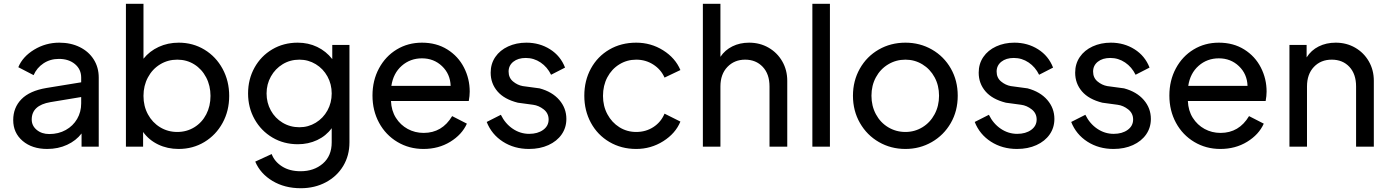

<svg xmlns="http://www.w3.org/2000/svg" viewBox="-20 -777 7358 1017"><path d="M50 -141Q50 -207 93.5 -251.5Q137 -296 226 -311L410 -341V-366Q410 -410 377 -437.5Q344 -465 292 -465Q246 -465 210.5 -441.5Q175 -418 158 -379L77 -421Q100 -477 161 -514Q222 -551 294 -551Q355 -551 402.5 -527.5Q450 -504 476.5 -462Q503 -420 503 -366V0H412V-70Q383 -32 335.5 -10Q288 12 230 12Q150 12 100 -30.5Q50 -73 50 -141ZM241 -67Q290 -67 328.5 -88.5Q367 -110 388.5 -147Q410 -184 410 -229V-263L247 -236Q148 -219 148 -144Q148 -111 174.5 -89Q201 -67 241 -67Z M738 -78V0H647V-757H740V-466Q772 -506 820.5 -528.5Q869 -551 927 -551Q1002 -551 1063 -514Q1124 -477 1159 -412.5Q1194 -348 1194 -269Q1194 -190 1159 -126Q1124 -62 1063 -25Q1002 12 926 12Q867 12 818 -11.5Q769 -35 738 -78ZM919 -78Q969 -78 1009.5 -103Q1050 -128 1072.5 -171.5Q1095 -215 1095 -269Q1095 -323 1072 -367Q1049 -411 1009 -436Q969 -461 919 -461Q869 -461 828 -436Q787 -411 763.5 -367Q740 -323 740 -269Q740 -215 763.5 -171.5Q787 -128 828 -103Q869 -78 919 -78Z M1332 79 1419 39Q1434 79 1474 104.5Q1514 130 1572 130Q1643 130 1690 89.5Q1737 49 1737 -23V-98Q1707 -57 1660 -35Q1613 -13 1558 -13Q1483 -13 1423 -48.5Q1363 -84 1328.5 -145.5Q1294 -207 1294 -282Q1294 -357 1328 -418.5Q1362 -480 1422 -515.5Q1482 -551 1557 -551Q1613 -551 1660 -528.5Q1707 -506 1740 -464V-539H1831V-23Q1831 47 1798 102Q1765 157 1706 188.5Q1647 220 1573 220Q1488 220 1423.5 181.5Q1359 143 1332 79ZM1566 -103Q1613 -103 1652.5 -127Q1692 -151 1714.5 -192Q1737 -233 1737 -282Q1737 -331 1714.5 -372Q1692 -413 1652.5 -437Q1613 -461 1566 -461Q1517 -461 1477.5 -437Q1438 -413 1415 -372Q1392 -331 1392 -282Q1392 -233 1414.5 -192Q1437 -151 1477 -127Q1517 -103 1566 -103Z M1953 -271Q1953 -351 1987.5 -415Q2022 -479 2081.5 -515Q2141 -551 2215 -551Q2292 -551 2349.5 -515Q2407 -479 2437.5 -419.5Q2468 -360 2468 -292Q2468 -269 2463 -242H2051Q2053 -191 2077 -153Q2101 -115 2139.5 -94Q2178 -73 2224 -73Q2322 -73 2375 -162L2453 -122Q2427 -64 2365 -26Q2303 12 2223 12Q2147 12 2085 -25Q2023 -62 1988 -126.5Q1953 -191 1953 -271ZM2367 -322Q2365 -385 2321.5 -426.5Q2278 -468 2215 -468Q2153 -468 2108 -428.5Q2063 -389 2053 -322Z M2558 -131 2633 -169Q2656 -122 2696 -95Q2736 -68 2783 -68Q2828 -68 2857 -89Q2886 -110 2886 -144Q2886 -177 2860 -197.5Q2834 -218 2804 -222L2723 -233Q2651 -251 2615 -293Q2579 -335 2579 -392Q2579 -439 2603.5 -475Q2628 -511 2671.5 -531Q2715 -551 2768 -551Q2838 -551 2893.5 -516Q2949 -481 2973 -419L2899 -381Q2879 -422 2843.5 -446Q2808 -470 2765 -470Q2724 -470 2699 -450Q2674 -430 2674 -398Q2674 -365 2697.5 -345.5Q2721 -326 2749 -321L2838 -309Q2905 -291 2942.5 -247.5Q2980 -204 2980 -147Q2980 -101 2955 -65Q2930 -29 2885 -8.5Q2840 12 2782 12Q2704 12 2644 -26.5Q2584 -65 2558 -131Z M3075 -270Q3075 -350 3110 -414Q3145 -478 3207.5 -514.5Q3270 -551 3350 -551Q3428 -551 3492.5 -510.5Q3557 -470 3584 -406L3500 -366Q3481 -409 3440.5 -435Q3400 -461 3350 -461Q3301 -461 3260.5 -436Q3220 -411 3197 -367.5Q3174 -324 3174 -269Q3174 -215 3197.5 -171.5Q3221 -128 3261 -103Q3301 -78 3350 -78Q3401 -78 3441 -104Q3481 -130 3500 -175L3584 -133Q3558 -70 3493 -29Q3428 12 3350 12Q3271 12 3208 -25Q3145 -62 3110 -126.5Q3075 -191 3075 -270Z M3703 -757H3796V-476Q3820 -512 3859.5 -531.5Q3899 -551 3948 -551Q4005 -551 4051 -524.5Q4097 -498 4123.5 -452Q4150 -406 4150 -349V0H4056V-319Q4056 -385 4020 -423Q3984 -461 3927 -461Q3870 -461 3833 -422.5Q3796 -384 3796 -319V0H3703Z M4283 -757H4376V0H4283Z M4498 -270Q4498 -349 4534.5 -413.5Q4571 -478 4634.5 -514.5Q4698 -551 4776 -551Q4853 -551 4916.5 -514.5Q4980 -478 5016.5 -414Q5053 -350 5053 -270Q5053 -189 5016 -125Q4979 -61 4915.5 -24.5Q4852 12 4776 12Q4699 12 4635.5 -24.5Q4572 -61 4535 -125.5Q4498 -190 4498 -270ZM4776 -78Q4825 -78 4866 -103Q4907 -128 4930.5 -172Q4954 -216 4954 -270Q4954 -324 4930.5 -367.5Q4907 -411 4866 -436Q4825 -461 4776 -461Q4726 -461 4684.5 -436Q4643 -411 4619.5 -367.5Q4596 -324 4596 -270Q4596 -216 4619.5 -172Q4643 -128 4684.5 -103Q4726 -78 4776 -78Z M5143 -131 5218 -169Q5241 -122 5281 -95Q5321 -68 5368 -68Q5413 -68 5442 -89Q5471 -110 5471 -144Q5471 -177 5445 -197.5Q5419 -218 5389 -222L5308 -233Q5236 -251 5200 -293Q5164 -335 5164 -392Q5164 -439 5188.5 -475Q5213 -511 5256.5 -531Q5300 -551 5353 -551Q5423 -551 5478.5 -516Q5534 -481 5558 -419L5484 -381Q5464 -422 5428.5 -446Q5393 -470 5350 -470Q5309 -470 5284 -450Q5259 -430 5259 -398Q5259 -365 5282.5 -345.5Q5306 -326 5334 -321L5423 -309Q5490 -291 5527.5 -247.5Q5565 -204 5565 -147Q5565 -101 5540 -65Q5515 -29 5470 -8.5Q5425 12 5367 12Q5289 12 5229 -26.5Q5169 -65 5143 -131Z M5654 -131 5729 -169Q5752 -122 5792 -95Q5832 -68 5879 -68Q5924 -68 5953 -89Q5982 -110 5982 -144Q5982 -177 5956 -197.5Q5930 -218 5900 -222L5819 -233Q5747 -251 5711 -293Q5675 -335 5675 -392Q5675 -439 5699.5 -475Q5724 -511 5767.5 -531Q5811 -551 5864 -551Q5934 -551 5989.5 -516Q6045 -481 6069 -419L5995 -381Q5975 -422 5939.5 -446Q5904 -470 5861 -470Q5820 -470 5795 -450Q5770 -430 5770 -398Q5770 -365 5793.5 -345.5Q5817 -326 5845 -321L5934 -309Q6001 -291 6038.5 -247.5Q6076 -204 6076 -147Q6076 -101 6051 -65Q6026 -29 5981 -8.5Q5936 12 5878 12Q5800 12 5740 -26.5Q5680 -65 5654 -131Z M6174 -271Q6174 -351 6208.5 -415Q6243 -479 6302.5 -515Q6362 -551 6436 -551Q6513 -551 6570.5 -515Q6628 -479 6658.5 -419.5Q6689 -360 6689 -292Q6689 -269 6684 -242H6272Q6274 -191 6298 -153Q6322 -115 6360.5 -94Q6399 -73 6445 -73Q6543 -73 6596 -162L6674 -122Q6648 -64 6586 -26Q6524 12 6444 12Q6368 12 6306 -25Q6244 -62 6209 -126.5Q6174 -191 6174 -271ZM6588 -322Q6586 -385 6542.5 -426.5Q6499 -468 6436 -468Q6374 -468 6329 -428.5Q6284 -389 6274 -322Z M6810 -539H6901V-473Q6925 -511 6965 -531Q7005 -551 7055 -551Q7112 -551 7158 -524.5Q7204 -498 7230.5 -452Q7257 -406 7257 -349V0H7163V-319Q7163 -385 7127.5 -423Q7092 -461 7034 -461Q6976 -461 6939.5 -422.5Q6903 -384 6903 -319V0H6810Z"/></svg>

Font: Eudoxus Sans Medium
Style: Regular
Weight: 500
Designer: Stijn de Vries
Foundry: tokotype
Version: Version 2.005